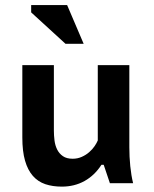

<svg xmlns="http://www.w3.org/2000/svg" viewBox="-20 -709 596 743"><path d="M66.4 0ZM188.5 -457V-203.6Q188.5 -185.1 190.9 -165.5Q193.4 -146 201.2 -130.4Q209 -114.7 223.4 -104.7Q237.8 -94.7 261.2 -94.7Q280.3 -94.7 296.6 -102.1Q313 -109.4 325.4 -120.4Q337.9 -131.3 346.2 -143.6Q354.5 -155.8 358.4 -165.5V-457H480.5V-139.2Q480.5 -102.5 484.1 -66.2Q487.8 -29.8 495.1 0H405.3L381.3 -71.3H372.6Q346.2 -30.3 307.1 -8.5Q268.1 13.2 219.2 13.2Q183.6 13.2 155.3 3.7Q127 -5.9 107.2 -28.3Q87.4 -50.8 76.9 -87.2Q66.4 -123.5 66.4 -177.2V-457ZM303.7 -539.6H233.4L100.6 -661.1V-689.5H239.7Z"/></svg>

Font: PT Astra Sans
Style: Bold
Weight: 700
Designer: A.Korolkova, I. Chaeva
Foundry: ParaType Ltd
Version: Version 1.001; ttfautohint (v1.6)